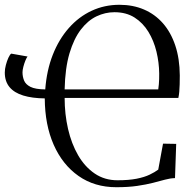

<svg xmlns="http://www.w3.org/2000/svg" viewBox="-20 -771 816 802"><path d="M716 -170 711 -27Q691 -26.5 669 -20.5Q647 -14.5 618.8 -7.2Q590.5 0 553.2 5.5Q516 11 466 11Q375 11 308 -36Q241 -83 204.2 -166.5Q167.5 -250 167 -360Q114.5 -360.5 77 -372Q39.5 -383.5 19.8 -407.2Q0 -431 0 -468Q0 -482.5 4.5 -499.5Q9 -516.5 15.2 -530Q21.5 -543.5 27 -547L95 -535Q91 -530 86 -517.8Q81 -505.5 77.5 -491.8Q74 -478 74 -469Q74 -451 80.5 -434.8Q87 -418.5 107.2 -408.2Q127.5 -398 169 -397.5Q175 -477.5 200.5 -542.2Q226 -607 267.5 -654Q309 -701 362.8 -726Q416.5 -751 479 -751Q535.5 -751 581.5 -731.2Q627.5 -711.5 660.8 -673.5Q694 -635.5 712.2 -580.8Q730.5 -526 731 -456Q731 -435.5 730.5 -418.5Q730 -401.5 728.8 -387.5Q727.5 -373.5 725 -362H250Q250 -294.5 264.2 -232.5Q278.5 -170.5 306.5 -122.2Q334.5 -74 375.8 -46Q417 -18 471 -18Q518 -18 550.8 -24.5Q583.5 -31 605.2 -41.5Q627 -52 641 -62.5L661 -171ZM250 -397.5H641Q642.5 -408 643.5 -418.8Q644.5 -429.5 644.8 -441Q645 -452.5 645 -464Q644.5 -510 633.5 -555.5Q622.5 -601 599.8 -638.2Q577 -675.5 542 -697.8Q507 -720 458 -720Q419.5 -720 383.2 -702.8Q347 -685.5 317.8 -647.5Q288.5 -609.5 270.2 -548Q252 -486.5 250 -397.5Z"/></svg>

Font: Merriweather 120pt Light
Style: Regular
Weight: 300
Version: Version 2.100